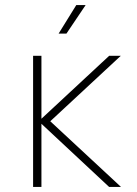

<svg xmlns="http://www.w3.org/2000/svg" viewBox="-20 -740 542 760"><path d="M412 0H459L179 -260L458 -519H412L144 -270V-519H111V0H144V-250ZM212 -607H243L319 -720H282Z"/></svg>

Font: Chess Sans ExtraLight
Style: Regular
Weight: 275
Designer: Wolf Bōese
Foundry: Wolf Bōese
Version: Version 7.223;Glyphs 3.3 (3306)